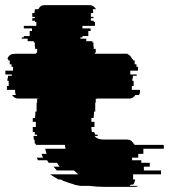

<svg xmlns="http://www.w3.org/2000/svg" viewBox="-20 -730 660 750"><path d="M520 -114H496V-104H532V-94H565V-79H542V-64H609V-49H500V-29H508V-27Q508 -25 507 -24Q505 -14 500 -9H492Q488 -5 486 -4H520Q515 0 506 0H393Q376 0 359.5 -1Q343 -2 328 -4H294Q287 -5 280 -6.5Q273 -8 265 -9H273Q260 -12 248.5 -16Q237 -20 226 -24H227Q224 -26 221 -27Q218 -28 216 -29H208Q200 -34 192 -38.5Q184 -43 176 -49H286Q282 -53 277.5 -56.5Q273 -60 269 -64H202L189 -79H213Q210 -83 207.5 -86.5Q205 -90 203 -94H170L164 -104H128Q127 -106 126 -109Q125 -112 123 -114H148L142 -129H162L159 -139Q157 -145 157 -149H236Q235 -153 234.5 -156.5Q234 -160 234 -164H120Q120 -166 119.5 -167Q119 -168 119 -169H116Q116 -173 115.5 -176.5Q115 -180 115 -184H112Q112 -188 111.5 -191.5Q111 -195 111 -199H125V-204H116V-214H108V-234H120V-254H108V-269H117V-279H118V-294H123V-329H125V-344H130V-345H51Q36 -345 27 -359H42Q39 -365 39 -372V-379H7V-394H14V-414H9V-424H11V-434H26V-439H1V-454H31V-469H25V-479H18V-494H12V-499H9Q12 -514 28 -519H34Q37 -520 42 -520H121V-524H125V-539H117V-549H116V-564H112V-569H88V-579H65V-584H73V-589H96V-609H105V-619H73V-629H122V-644H117V-649H106V-659H116V-664H106V-679H115V-683Q115 -688 117 -694H130Q137 -710 155 -710H330Q346 -710 355 -694H342Q344 -688 344 -683V-679H335V-664H345V-659H335V-649H346V-644H351V-629H302V-619H334V-609H325V-589H302V-584H294V-579H317V-569H341V-564H345V-549H346V-539H354V-524H350V-520H476Q481 -520 483 -519H477Q491 -514 496 -499H499Q499 -498 499.5 -497Q500 -496 500 -494H506V-479H513V-469H519V-454H489V-439H514V-434H499V-424H497V-414H502V-394H495V-379H527V-372Q527 -368 526 -365Q525 -362 523 -359H509Q500 -345 485 -345H359V-344H354V-329H352V-294H347V-279H346V-269H337V-254H349V-234H337Q337 -229 337.5 -224Q338 -219 339 -214H348Q350 -208 352 -204H360L363 -199H349Q360 -185 383 -185H474Q479 -185 481 -184H484Q496 -181 501 -169H504Q504 -168 504.5 -167Q505 -166 505 -164H619Q619 -163 619.5 -161.5Q620 -160 620 -158V-149H540V-129H520Z"/></svg>

Font: Rubik Glitch
Style: Regular
Weight: 400
Designer: Hubert and Fischer, NaN
Foundry: Hubert and Fischer, NaN
Version: Version 2.200